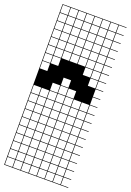

<svg xmlns="http://www.w3.org/2000/svg" viewBox="-197 -874 822 1208"><g transform="rotate(20 214.5 -269.5)"><path d="M325 -803.6V-753.6H375V-803.6ZM325 -700H375V-750H325ZM271.4 -700H321.4V-750H271.4ZM57.1 -700H107.1V-750H57.1ZM217.9 -700H267.9V-750H217.9ZM3.6 -700H53.6V-750H3.6ZM164.3 -700H214.3V-750H164.3ZM110.7 -700H160.7V-750H110.7ZM325 -646.4H375V-696.4H325ZM57.1 -646.4H107.1V-696.4H57.1ZM271.4 -646.4H321.4V-696.4H271.4ZM217.9 -646.4H267.9V-696.4H217.9ZM110.7 -646.4H160.7V-696.4H110.7ZM164.3 -646.4H214.3V-696.4H164.3ZM3.6 -646.4H53.6V-696.4H3.6ZM325 -592.9H375V-642.9H325ZM57.1 -592.9H107.1V-642.9H57.1ZM271.4 -592.9H321.4V-642.9H271.4ZM110.7 -592.9H160.7V-642.9H110.7ZM217.9 -592.9H267.9V-642.9H217.9ZM164.3 -592.9H214.3V-642.9H164.3ZM3.6 -592.9H53.6V-642.9H3.6ZM217.9 -539.3H267.9V-589.3H217.9ZM3.6 -539.3H53.6V-589.3H3.6ZM164.3 -539.3H214.3V-589.3H164.3ZM110.7 -539.3H160.7V-589.3H110.7ZM271.4 -539.3H321.4V-589.3H271.4ZM325 -539.3H375V-589.3H325ZM57.1 -539.3H107.1V-589.3H57.1ZM164.3 -485.7H214.3V-535.7H164.3ZM217.9 -485.7H267.9V-535.7H217.9ZM3.6 -485.7H53.6V-535.7H3.6ZM271.4 -485.7H321.4V-535.7H271.4ZM110.7 -485.7H160.7V-535.7H110.7ZM325 -485.7H375V-535.7H325ZM57.1 -485.7H107.1V-535.7H57.1ZM57.1 -432.1H107.1V-482.1H57.1ZM3.6 -432.1H53.6V-482.1H3.6ZM325 -432.1H375V-482.1H325ZM271.4 -432.1H321.4V-482.1H271.4ZM325 -378.6H375V-428.6H325ZM3.6 -378.6H53.6V-428.6H3.6ZM164.3 -325H214.3V-375H164.3ZM164.3 -271.4H214.3V-321.4H164.3ZM217.9 -271.4H267.9V-321.4H217.9ZM110.7 -271.4H160.7V-321.4H110.7ZM57.1 -217.9H107.1V-267.9H57.1ZM3.6 -217.9H53.6V-267.9H3.6ZM271.4 -217.9H321.4V-267.9H271.4ZM217.9 -217.9H267.9V-267.9H217.9ZM110.7 -217.9H160.7V-267.9H110.7ZM325 -217.9H375V-267.9H325ZM164.3 -217.9H214.3V-267.9H164.3ZM164.3 -164.3H214.3V-214.3H164.3ZM271.4 -164.3H321.4V-214.3H271.4ZM57.1 -164.3H107.1V-214.3H57.1ZM3.6 -164.3H53.6V-214.3H3.6ZM110.7 -164.3H160.7V-214.3H110.7ZM325 -164.3H375V-214.3H325ZM217.9 -164.3H267.9V-214.3H217.9ZM3.6 -110.7H53.6V-160.7H3.6ZM217.9 -110.7H267.9V-160.7H217.9ZM325 -110.7H375V-160.7H325ZM110.7 -110.7H160.7V-160.7H110.7ZM57.1 -110.7H107.1V-160.7H57.1ZM164.3 -110.7H214.3V-160.7H164.3ZM271.4 -110.7H321.4V-160.7H271.4ZM3.6 -57.1H53.6V-107.1H3.6ZM271.4 -57.1H321.4V-107.1H271.4ZM217.9 -57.1H267.9V-107.1H217.9ZM110.7 -57.1H160.7V-107.1H110.7ZM164.3 -57.1H214.3V-107.1H164.3ZM325 -57.1H375V-107.1H325ZM57.1 -57.1H107.1V-107.1H57.1ZM325 -3.6H375V-53.6H325ZM271.4 -3.6H321.4V-53.6H271.4ZM57.1 -3.6H107.1V-53.6H57.1ZM164.3 -3.6H214.3V-53.6H164.3ZM3.6 -3.6H53.6V-53.6H3.6ZM110.7 -3.6H160.7V-53.6H110.7ZM217.9 -3.6H267.9V-53.6H217.9ZM110.7 50H160.7V0H110.7ZM325 50H375V0H325ZM164.3 50H214.3V0H164.3ZM3.6 50H53.6V0H3.6ZM57.1 50H107.1V0H57.1ZM271.4 50H321.4V0H271.4ZM217.9 50H267.9V0H217.9ZM57.1 103.6H107.1V53.6H57.1ZM110.7 103.6H160.7V53.6H110.7ZM325 103.6H375V53.6H325ZM3.6 103.6H53.6V53.6H3.6ZM271.4 103.6H321.4V53.6H271.4ZM164.3 103.6H214.3V53.6H164.3ZM217.9 103.6H267.9V53.6H217.9ZM164.3 210.7H214.3V160.7H164.3ZM325 210.7H375V160.7H325ZM110.7 210.7H160.7V160.7H110.7ZM57.1 210.7H107.1V160.7H57.1ZM217.9 210.7H267.9V160.7H217.9ZM271.4 210.7H321.4V160.7H271.4ZM3.6 210.7H53.6V160.7H3.6ZM164.3 264.3H214.3V214.3H164.3ZM325 264.3H375V214.3H325ZM110.7 264.3H160.7V214.3H110.7ZM3.6 264.3H53.6V214.3H3.6ZM217.9 264.3H267.9V214.3H217.9ZM57.1 264.3H107.1V214.3H57.1ZM271.4 264.3H321.4V214.3H271.4ZM271.4 -803.6V-753.6H321.4V-803.6ZM217.9 -803.6V-753.6H267.9V-803.6ZM164.3 -803.6V-753.6H214.3V-803.6ZM110.7 -803.6V-753.6H160.7V-803.6ZM57.1 -803.6V-753.6H107.1V-803.6ZM3.6 -803.6V-753.6H53.6V-803.6ZM0 107.1H3.6V157.1H53.6V107.1H57.1V157.1H107.1V107.1H110.7V157.1H160.7V107.1H164.3V157.1H214.3V107.1H217.9V157.1H267.9V107.1H271.4V157.1H321.4V107.1H325V157.1H375V107.1H0V-807.1H428.6V-803.6H378.6V-753.6H428.6V-750H378.6V-700H428.6V-696.4H378.6V-646.4H428.6V-642.9H378.6V-592.9H428.6V-589.3H378.6V-539.3H428.6V-535.7H378.6V-485.7H428.6V-482.1H378.6V-432.1H428.6V-428.6H378.6V-378.6H428.6V-375H378.6V-325H428.6V-321.4H378.6V-271.4H428.6V-267.9H378.6V-217.9H428.6V-214.3H378.6V-164.3H428.6V-160.7H378.6V-110.7H428.6V-107.1H378.6V-57.1H428.6V-53.6H378.6V-3.6H428.6V0H378.6V50H428.6V53.6H378.6V103.6H428.6V107.1H378.6V157.1H428.6V160.7H378.6V210.7H428.6V214.3H378.6V264.3H428.6V267.9H0Z"/></g></svg>

Font: Jersey 10 Charted
Style: Regular
Weight: 400
Designer: Sarah Cadigan-Fried
Version: Version 1.000; ttfautohint (v1.8.4.7-5d5b)